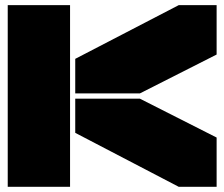

<svg xmlns="http://www.w3.org/2000/svg" viewBox="-20 -720 865 740"><path d="M250 0H9.8V-700.2H250ZM270 -208V-339.8H519L814.9 -189.9V0H668.9ZM270 -359.9V-493.2L668.9 -700.2H814.9V-509.8L519 -359.9Z"/></svg>

Font: Nastup Basic
Style: Regular
Weight: 400
Designer: Maksym Kobuzan
Foundry: Zakznak
Version: Version 1.020;FEAKit 1.0